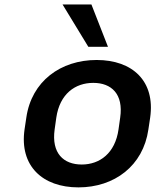

<svg xmlns="http://www.w3.org/2000/svg" viewBox="-20 -813 686 844"><path d="M324.7 10.7C482.9 10.7 609.4 -84 632.3 -244.1L640.1 -295.9C663.1 -456.1 563 -549.3 404.8 -549.3C246.6 -549.3 118.7 -456.1 95.7 -295.9L87.9 -244.1C64.9 -84 166.5 10.7 324.7 10.7ZM454.6 -607.4 381.8 -793.5H254.9L368.2 -607.4ZM339.4 -89.8C259.3 -89.8 205.6 -139.2 220.2 -244.1L227.5 -295.9C242.7 -400.4 310.5 -448.7 390.1 -448.7C469.7 -448.7 523.4 -399.9 508.3 -295.9L501 -244.1C486.3 -139.6 418.5 -89.8 339.4 -89.8Z"/></svg>

Font: Winston SemiBold
Style: Italic
Weight: 600
Italic angle: -8.13011°
Designer: Vernon Adams, Kim Jin-seong, David Berlow, Cristiano Sobral
Foundry: The Winston Project Authors
Version: Version 3.004